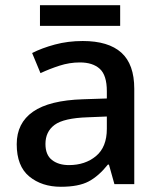

<svg xmlns="http://www.w3.org/2000/svg" viewBox="-20 -705 612 735"><path d="M297 -548Q395 -548 444.5 -503.5Q494 -459 494 -365V0H418L397 -75H393Q358 -31 319.5 -10.5Q281 10 213 10Q140 10 92 -29.5Q44 -69 44 -153Q44 -234 106.5 -277.5Q169 -321 298 -325L389 -328V-356Q389 -417 362 -441.5Q335 -466 286 -466Q246 -466 207.5 -453.5Q169 -441 135 -425L103 -502Q140 -521 190 -534.5Q240 -548 297 -548ZM316 -256Q224 -253 189 -227Q154 -201 154 -154Q154 -112 179 -92.5Q204 -73 244 -73Q306 -73 347.5 -107.5Q389 -142 389 -212V-259ZM440 -685V-606H133V-685Z"/></svg>

Font: Noto Sans Lao Looped Medium
Style: Regular
Weight: 500
Designer: Mark Frömberg, Ben Mitchell
Foundry: The Fontpad Ltd
Version: Version 1.002; ttfautohint (v1.8.4.7-5d5b)